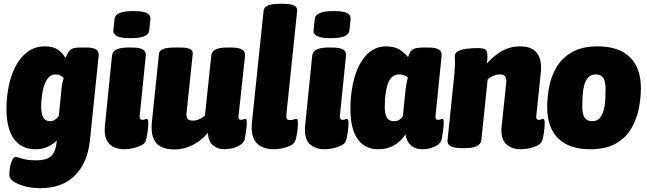

<svg xmlns="http://www.w3.org/2000/svg" viewBox="-20 -774 3392 1006"><path d="M191 212Q149 212 112 202.5Q75 193 52 177.5Q29 162 29 143Q29 105 39 77Q49 49 61 49Q72 49 97.5 57.5Q123 66 172 66Q224 66 248 44Q272 22 278 -37Q256 -17 229 -4.5Q202 8 165 8Q93 8 53.5 -45.5Q14 -99 14 -202Q14 -265 26 -324Q38 -383 63 -429.5Q88 -476 126 -503.5Q164 -531 215 -531Q258 -531 282.5 -514.5Q307 -498 323 -470Q325 -475 328 -481Q331 -487 335 -496Q345 -514 359.5 -519.5Q374 -525 408 -525H433Q469 -525 484 -514.5Q499 -504 497 -483L451 -37Q439 78 373 145Q307 212 191 212ZM243 -139Q255 -139 265.5 -145Q276 -151 288 -166L302 -305Q303 -319 306 -335Q309 -351 314 -365Q296 -384 272 -384Q244 -384 227.5 -359.5Q211 -335 203.5 -296Q196 -257 196 -212Q196 -177 207 -158Q218 -139 243 -139Z M633 8Q580 8 551.5 -21.5Q523 -51 530 -118L567 -483Q572 -525 650 -525H671Q712 -525 729 -514.5Q746 -504 744 -483L712 -168Q709 -146 727 -146Q733 -146 739 -148.5Q745 -151 749 -151Q757 -151 757 -129Q757 -107 752.5 -76.5Q748 -46 742 -32Q736 -20 717.5 -11Q699 -2 676 3Q653 8 633 8ZM664 -574Q615 -574 593.5 -584.5Q572 -595 574 -616L580 -674Q582 -695 606 -705.5Q630 -716 679 -716Q729 -716 749.5 -705.5Q770 -695 768 -674L762 -616Q760 -595 737 -584.5Q714 -574 664 -574Z M893 9Q825 9 796.5 -27.5Q768 -64 776 -136L813 -493Q816 -525 894 -525H925Q961 -525 976 -517Q991 -509 990 -493L958 -188Q955 -165 961.5 -153.5Q968 -142 991 -142Q1008 -142 1025 -150Q1042 -158 1054 -169L1087 -483Q1091 -525 1169 -525H1192Q1268 -525 1264 -483L1230 -168Q1227 -146 1243 -146Q1250 -146 1255.5 -148.5Q1261 -151 1266 -151Q1269 -151 1271 -146.5Q1273 -142 1273 -129Q1273 -116 1269.5 -89.5Q1266 -63 1263 -47Q1259 -28 1241 -16Q1223 -4 1199.5 2Q1176 8 1156 8Q1121 8 1096.5 -12Q1072 -32 1069 -78Q1053 -58 1027.5 -38Q1002 -18 967.5 -4.5Q933 9 893 9Z M1416 8Q1355 8 1324 -25Q1293 -58 1300 -132L1361 -717Q1364 -754 1442 -754H1465Q1505 -754 1522 -744.5Q1539 -735 1537 -717L1481 -179Q1479 -161 1482 -153Q1485 -145 1501 -145Q1511 -145 1519.5 -148Q1528 -151 1533 -151Q1541 -151 1541 -129Q1541 -107 1536.5 -76.5Q1532 -46 1525 -32Q1519 -20 1501 -11Q1483 -2 1459.5 3Q1436 8 1416 8Z M1682 8Q1629 8 1600.5 -21.5Q1572 -51 1579 -118L1616 -483Q1621 -525 1699 -525H1720Q1761 -525 1778 -514.5Q1795 -504 1793 -483L1761 -168Q1758 -146 1776 -146Q1782 -146 1788 -148.5Q1794 -151 1798 -151Q1806 -151 1806 -129Q1806 -107 1801.5 -76.5Q1797 -46 1791 -32Q1785 -20 1766.5 -11Q1748 -2 1725 3Q1702 8 1682 8ZM1713 -574Q1664 -574 1642.5 -584.5Q1621 -595 1623 -616L1629 -674Q1631 -695 1655 -705.5Q1679 -716 1728 -716Q1778 -716 1798.5 -705.5Q1819 -695 1817 -674L1811 -616Q1809 -595 1786 -584.5Q1763 -574 1713 -574Z M1963 8Q1891 8 1853.5 -46Q1816 -100 1816 -204Q1816 -294 1837.5 -368.5Q1859 -443 1901 -487Q1943 -531 2003 -531Q2049 -531 2077 -511.5Q2105 -492 2118 -475Q2124 -492 2130.5 -503Q2137 -514 2152.5 -519.5Q2168 -525 2198 -525H2223Q2263 -525 2279.5 -514.5Q2296 -504 2294 -483L2262 -168Q2259 -146 2275 -146Q2282 -146 2287.5 -148.5Q2293 -151 2298 -151Q2301 -151 2303 -146.5Q2305 -142 2305 -129Q2305 -116 2301.5 -89.5Q2298 -63 2295 -47Q2289 -19 2257 -5.5Q2225 8 2194 8Q2118 8 2104 -70Q2082 -34 2046 -13Q2010 8 1963 8ZM2044 -139Q2075 -139 2091 -166L2105 -305Q2107 -319 2110 -336Q2113 -353 2117 -367Q2112 -373 2099.5 -378.5Q2087 -384 2071 -384Q2030 -384 2013 -337Q1996 -290 1996 -212Q1996 -177 2007 -158Q2018 -139 2044 -139Z M2710 8Q2658 8 2629.5 -21.5Q2601 -51 2609 -118L2632 -335Q2632 -340 2632.5 -343.5Q2633 -347 2633 -351Q2633 -384 2598 -384Q2582 -384 2564.5 -376.5Q2547 -369 2535 -357L2502 -40Q2497 2 2420 2H2397Q2320 2 2325 -40L2361 -389Q2361 -397 2362.5 -413Q2364 -429 2364 -440Q2364 -450 2363.5 -459.5Q2363 -469 2363 -480Q2363 -498 2382 -507Q2401 -516 2428.5 -519Q2456 -522 2482 -522Q2512 -522 2523 -515Q2534 -508 2534 -480Q2534 -460 2531 -441Q2558 -474 2603 -502.5Q2648 -531 2705 -531Q2815 -531 2815 -418Q2815 -411 2814.5 -403Q2814 -395 2813 -387L2790 -168Q2787 -146 2804 -146Q2810 -146 2816 -148.5Q2822 -151 2826 -151Q2834 -151 2834 -129Q2834 -107 2829.5 -76.5Q2825 -46 2819 -32Q2813 -20 2794.5 -11Q2776 -2 2753 3Q2730 8 2710 8Z M3072 8Q2962 8 2904.5 -49Q2847 -106 2847 -213Q2847 -264 2857.5 -319.5Q2868 -375 2896.5 -423Q2925 -471 2977.5 -501Q3030 -531 3112 -531Q3223 -531 3280.5 -474.5Q3338 -418 3338 -312Q3338 -260 3327 -204.5Q3316 -149 3287.5 -100.5Q3259 -52 3207 -22Q3155 8 3072 8ZM3084 -139Q3108 -139 3122 -155Q3136 -171 3143 -196.5Q3150 -222 3151.5 -251.5Q3153 -281 3153 -308Q3153 -348 3140.5 -366Q3128 -384 3101 -384Q3076 -384 3061.5 -367.5Q3047 -351 3040.5 -325.5Q3034 -300 3032.5 -271Q3031 -242 3031 -217Q3031 -175 3043.5 -157Q3056 -139 3084 -139Z"/></svg>

Font: Asap Semi Condensed Semi Condensed Black
Style: Italic
Weight: 900
Width: 4
Italic angle: -6°
Designer: Pablo Cosgaya
Foundry: Omnibus-Type
Version: Version 3.001; ttfautohint (v1.8.4.7-5d5b)